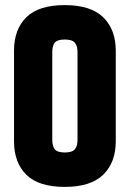

<svg xmlns="http://www.w3.org/2000/svg" viewBox="-20 -723 509 753"><path d="M35 -524Q35 -608 83.5 -655.5Q132 -703 234 -703Q336 -703 385 -655Q434 -607 434 -524V-169Q434 -86 385 -38Q336 10 234 10Q132 10 83.5 -37.5Q35 -85 35 -169ZM284 -518Q284 -543 273.5 -555.5Q263 -568 234 -568Q205 -568 195 -556Q185 -544 185 -518V-175Q185 -150 195 -137.5Q205 -125 234 -125Q263 -125 273.5 -137.5Q284 -150 284 -175Z"/></svg>

Font: Khand Black
Style: Regular
Weight: 900
Designer: Sanchit Sawaria and Jyotish Sonowal (Devanagari), Satya Rajpurohit (Latin)
Foundry: Indian Type Foundry
Version: Version 2.000;PS 1.0;hotconv 1.0.79;makeotf.lib2.5.61930